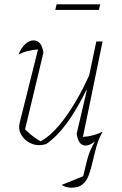

<svg xmlns="http://www.w3.org/2000/svg" viewBox="-20 -670 563 889"><path d="M181 -426 96 -71Q132 -35 168 -16Q221 -43 280 -123Q339 -203 393 -321L426 -478H455L364 -36Q411 -39 455 -60Q436 -26 426 10.5Q416 47 408.5 80.5Q401 114 391 141Q381 168 362.5 183.5Q344 199 312 199Q283 199 266 186L365 146Q373 114 383 72.5Q393 31 419 -15Q396 4 376 4Q343 4 335 -51L382 -252L380 -253Q333 -158 287.5 -97Q242 -36 194 -3Q158 8 127 -4.5Q96 -17 79.5 -44Q63 -71 72 -105L156 -441Q105 -438 66 -418Q77 -447 96 -465Q115 -483 135 -483Q173 -483 181 -426ZM236 -624 242 -650H444L438 -624Z"/></svg>

Font: Piazzolla Thin
Style: Italic
Weight: 100
Italic angle: -11.3°
Designer: Juan Pablo del Peral
Foundry: Huerta Tipografica
Version: Version 1.330